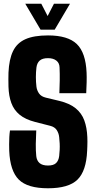

<svg xmlns="http://www.w3.org/2000/svg" viewBox="-20 -1000 514 1030"><path d="M237.5 10Q127.5 10 80.8 -36.5Q34 -83 29.5 -191Q29 -207 29 -226.2Q29 -245.5 30 -264.8Q31 -284 33.5 -300H174.5Q172.5 -263.5 172 -228Q171.5 -192.5 174.5 -163Q177 -138.5 192.2 -125.2Q207.5 -112 237.5 -112Q267 -112 280.8 -125.2Q294.5 -138.5 297.5 -163Q299.5 -180 300.2 -196.8Q301 -213.5 300.2 -230.2Q299.5 -247 297.5 -264Q295.5 -285 284.5 -302Q273.5 -319 249.5 -325L167.5 -346Q115.5 -359.5 85 -384.8Q54.5 -410 40.8 -447.5Q27 -485 25.5 -535Q25 -557 25 -574.2Q25 -591.5 25.5 -610Q28.5 -681.5 49.8 -725.5Q71 -769.5 116.5 -789.8Q162 -810 237.5 -810Q344 -810 392 -763.8Q440 -717.5 444.5 -610Q445.5 -588.5 444.8 -557.5Q444 -526.5 442.5 -500H298.5Q300 -534.5 300.5 -569Q301 -603.5 299.5 -638Q299 -662 282.2 -675Q265.5 -688 237.5 -688Q207.5 -688 193 -675Q178.5 -662 175.5 -638Q172.5 -612.5 172.5 -586.5Q172.5 -560.5 175.5 -535Q178 -515 189.5 -498.5Q201 -482 226.5 -476L297.5 -459Q353.5 -445.5 385.8 -419.2Q418 -393 432.2 -354.2Q446.5 -315.5 448.5 -264Q449 -252.5 449 -240Q449 -227.5 448.5 -215Q448 -202.5 447.5 -191Q443 -83 395.8 -36.5Q348.5 10 237.5 10ZM197.5 -841 115.5 -980H201.5L235.5 -914L269.5 -980H355.5L273.5 -841Z"/></svg>

Font: Big Shoulders Display Thin Black
Style: Regular
Weight: 900
Version: Version 2.002